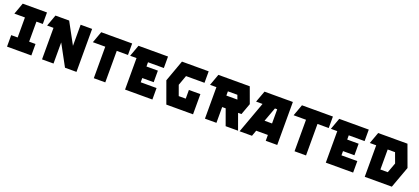

<svg xmlns="http://www.w3.org/2000/svg" viewBox="51 -1819 6414 2938"><g transform="rotate(20 3258.0 -350.0)"><path d="M20 -513 88 -700H483V-513H379V-187H483V0H87V-187H192V-513Z M621 -700H844L1031 -356V-700H1218V0H1031L844 -344V0H657V-513H553Z M1298 -513 1366 -700H1870V-513H1687V0H1500V-513Z M1905 -513 1973 -700H2454V-513H2196V-444H2382V-256H2196V-187H2454V0H2009V-513Z M2554 -350 2681 -700H3116V-513H2815L2756 -350L2815 -187H2929V-329H3116V0H2681Z M3206 -513 3274 -700H3785L3879 -443L3811 -257H3756L3849 0H3647L3554 -257H3497V0H3310V-513ZM3497 -444H3677L3651 -513H3497Z M4061 -513H3956L4025 -700H4487V0H4300V-95H4110L4076 0H3874ZM4300 -282V-513H4263L4178 -282Z M4567 -513 4635 -700H5139V-513H4956V0H4769V-513Z M5174 -513 5242 -700H5723V-513H5465V-444H5651V-256H5465V-187H5723V0H5278V-513Z M5876 -700H6353L6481 -350L6353 0H5912V-513H5808ZM6219 -187 6279 -350 6219 -513H6099V-187Z"/></g></svg>

Font: Clickuper
Style: Bold
Weight: 700
Designer: Denis Ignatov
Foundry: Denis Ignatov
Version: Version 1.10 April 16, 2021